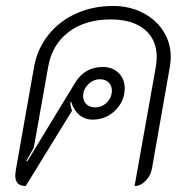

<svg xmlns="http://www.w3.org/2000/svg" viewBox="-20 -613 634 642"><path d="M31 -26Q31 -31 33 -45L94 -390Q105 -450 141.5 -496Q178 -542 234 -567.5Q290 -593 358 -593Q413 -593 457 -570.5Q501 -548 526 -509Q551 -470 551 -422Q551 -407 548 -390L488 -49Q484 -26 467 -8.5Q450 9 430 9L501 -389Q504 -407 504 -422Q504 -481 463.5 -514.5Q423 -548 350 -548Q265 -548 209.5 -506Q154 -464 141 -389L93 -119L68 -75L71 -73L231 -336Q263 -389 324 -389Q356 -389 376.5 -369Q397 -349 397 -318Q397 -275 365.5 -244Q334 -213 290 -213Q264 -213 245.5 -228.5Q227 -244 218 -272L215 -271Q216 -254 221 -243L66 9Q31 9 31 -26ZM354 -310Q354 -327 343 -337.5Q332 -348 314 -348Q292 -348 275 -331Q258 -314 258 -292Q258 -275 269 -264.5Q280 -254 298 -254Q321 -254 337.5 -270.5Q354 -287 354 -310Z"/></svg>

Font: K2D Thin
Style: Italic
Weight: 100
Italic angle: -10°
Designer: Katatrad Aksorn Co.,Ltd.
Foundry: Cadson Demak Co.,Ltd.
Version: Version 1.000; ttfautohint (v1.6)